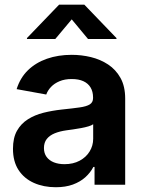

<svg xmlns="http://www.w3.org/2000/svg" viewBox="-20 -786 617 817"><path d="M217.3 10.7Q165.5 10.7 124 -7.8Q82.5 -26.4 58.8 -62.7Q35.2 -99.1 35.2 -152.8Q35.2 -199.2 52.2 -229.5Q69.3 -259.8 98.6 -278.3Q127.9 -296.9 165 -306.2Q202.1 -315.4 242.2 -319.8Q289.6 -324.7 318.8 -328.9Q348.1 -333 362.1 -341.8Q376 -350.6 376 -368.7V-371.1Q376 -396 365.5 -413.6Q355 -431.2 335 -440.4Q314.9 -449.7 285.2 -449.7Q255.4 -449.7 233.4 -440.4Q211.4 -431.2 197.3 -416.3Q183.1 -401.4 176.8 -383.8L50.8 -406.7Q65.9 -455.1 99.1 -487.3Q132.3 -519.5 179.9 -536.1Q227.5 -552.7 285.2 -552.7Q326.7 -552.7 366.9 -543Q407.2 -533.2 440.2 -511.5Q473.1 -489.7 492.9 -454.1Q512.7 -418.5 512.7 -366.2V0H382.3V-75.7H377.4Q364.7 -51.3 343 -31.7Q321.3 -12.2 290 -0.7Q258.8 10.7 217.3 10.7ZM254.4 -87.4Q291.5 -87.4 318.8 -102.1Q346.2 -116.7 361.3 -141.4Q376.5 -166 376.5 -195.3V-257.3Q370.1 -252.4 356.2 -248.3Q342.3 -244.1 325.2 -241Q308.1 -237.8 291.3 -235.4Q274.4 -232.9 262.2 -231.4Q234.4 -227.5 212.9 -218.8Q191.4 -210 179.2 -194.8Q167 -179.7 167 -155.8Q167 -133.8 178.2 -118.4Q189.5 -103 209.2 -95.2Q229 -87.4 254.4 -87.4ZM215.3 -620.1H94.7V-624L231.4 -766.1H338.9L475.6 -624V-620.1H354.5L285.2 -703.6Z"/></svg>

Font: Inter Cardless
Style: Bold
Weight: 700
Designer: Rasmus Andersson
Foundry: rsms
Version: Version 4.001;git-9221beed3